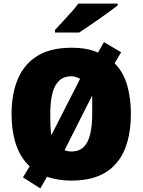

<svg xmlns="http://www.w3.org/2000/svg" viewBox="-20 -989 790 1062"><path d="M704 -358Q704 -275 685.5 -207.5Q667 -140 627.5 -91Q588 -42 525.5 -16Q463 10 374 10Q337 10 303.5 4.5Q270 -1 240 -11L203 53L107 -8L144 -69Q92 -118 68 -191.5Q44 -265 44 -359Q44 -470 79 -552.5Q114 -635 187 -680Q260 -725 375 -725Q418 -725 455 -718.5Q492 -712 522 -698L555 -756L650 -700L614 -639Q662 -591 683 -519Q704 -447 704 -358ZM490 -358Q490 -388 490 -414Q490 -440 490 -461L337 -158Q345 -155 355 -153Q365 -151 374 -151Q418 -151 443 -176Q468 -201 479 -247.5Q490 -294 490 -358ZM258 -358Q258 -324 259 -294.5Q260 -265 264 -241L423 -553Q412 -559 399.5 -563Q387 -567 375 -567Q332 -567 306 -541.5Q280 -516 269 -469.5Q258 -423 258 -358ZM631 -959Q613 -945 585 -924.5Q557 -904 526 -882.5Q495 -861 466.5 -841.5Q438 -822 418 -809H284V-823Q301 -842 325 -867.5Q349 -893 373 -920Q397 -947 413 -969H631Z"/></svg>

Font: Noto Sans Display Black
Style: Regular
Weight: 900
Designer: Monotype Design Team
Foundry: Monotype Imaging Inc.
Version: Version 2.003